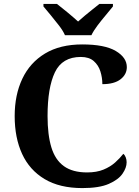

<svg xmlns="http://www.w3.org/2000/svg" viewBox="-20 -951 708 981"><path d="M401 10Q285 10 208 -36Q131 -82 93 -164.5Q55 -247 55 -358Q55 -466 94 -548.5Q133 -631 210 -677.5Q287 -724 400 -724Q515 -724 571.5 -690.5Q628 -657 628 -608Q628 -571 596 -546Q564 -521 503 -521Q503 -554 493 -586Q483 -618 459 -639Q435 -660 393 -660Q298 -660 260.5 -581.5Q223 -503 223 -358Q223 -262 242.5 -198Q262 -134 306.5 -102Q351 -70 425 -70Q474 -70 509 -84.5Q544 -99 568.5 -121Q593 -143 610 -165Q618 -159 622.5 -147Q627 -135 627 -122Q627 -94 606 -63.5Q585 -33 536 -11.5Q487 10 401 10ZM312 -771Q302 -794 281.5 -820.5Q261 -847 239.5 -873Q218 -899 202 -918V-931H271Q292 -915 324.5 -888Q357 -861 379 -841Q394 -855 414 -871.5Q434 -888 454 -904Q474 -920 488 -931H557V-918Q542 -899 520 -873Q498 -847 478 -820.5Q458 -794 447 -771Z"/></svg>

Font: Noto Serif Test
Style: Regular
Weight: 400
Version: Version 1.000